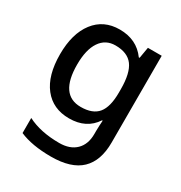

<svg xmlns="http://www.w3.org/2000/svg" viewBox="-183 -678 986 1048"><g transform="rotate(30 310.0 -154.5)"><path d="M269 -549Q376 -549 434 -469H439L451 -539H538V8Q538 123 477 181.5Q416 240 289 240Q169 240 91 206V111Q132 132 182 142.5Q232 153 291 153Q358 153 395.5 116.5Q433 80 433 15V-4Q433 -16 434 -38Q435 -60 436 -71H432Q379 10 270 10Q168 10 110.5 -63Q53 -136 53 -269Q53 -399 110.5 -474Q168 -549 269 -549ZM292 -462Q230 -462 196 -411.5Q162 -361 162 -267Q162 -76 294 -76Q369 -76 402.5 -117Q436 -158 436 -248V-269Q436 -371 402 -416.5Q368 -462 292 -462Z"/></g></svg>

Font: Noto Sans Lao Medium
Style: Regular
Weight: 500
Designer: Monotype Design Team
Foundry: Monotype Imaging Inc.
Version: Version 2.003; ttfautohint (v1.8.4.7-5d5b)